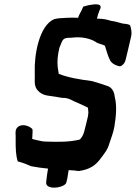

<svg xmlns="http://www.w3.org/2000/svg" viewBox="-20 -789 633 895"><path d="M53 -156V-137C53 -99 53 -67 63 -36H65C88 -30 105 -23 125 -14H126C151 -9 176 -6 204 -3C199 23 195 62 195 63C195 95 265 90 286 68C292 60 296 30 300 4L330 6C334 7 341 8 348 8H349C397 1 426 -17 452 -54C466 -73 482 -91 490 -121C498 -146 508 -169 513 -198C522 -250 525 -299 515 -337C513 -359 503 -384 475 -390C454 -398 431 -404 409 -411C354 -418 299 -427 256 -444H254C253 -453 250 -466 249 -477C246 -502 249 -534 257 -567C262 -576 268 -598 274 -603L275 -604C277 -609 289 -613 303 -613C309 -613 315 -613 321 -614C362 -619 405 -608 427 -593C435 -586 456 -583 469 -576C477 -551 482 -530 493 -508C500 -495 516 -484 538 -480H540C552 -483 562 -496 565 -508C574 -545 583 -582 591 -618C596 -638 591 -655 587 -670C583 -676 565 -678 561 -678C547 -679 541 -683 527 -686C518 -689 509 -690 497 -692C478 -698 461 -702 434 -702H432C435 -711 436 -721 438 -724L444 -741C449 -749 453 -761 443 -766C434 -771 406 -770 368 -758L360 -740C357 -733 349 -722 344 -706C328 -707 306 -707 291 -706L258 -704H257C249 -703 241 -702 234 -700H233C162 -670 139 -531 142 -453C144 -424 136 -392 153 -371C167 -354 183 -345 212 -342C230 -340 250 -336 268 -333C293 -333 302 -329 325 -317C347 -308 370 -297 390 -287C391 -281 391 -272 392 -264C391 -258 391 -253 390 -247C385 -223 378 -198 372 -174C369 -161 357 -140 350 -138C302 -127 259 -127 195 -129C189 -129 186 -130 179 -130C161 -134 144 -137 131 -141C131 -142 130 -143 130 -144C131 -150 131 -155 131 -160L132 -175C132 -180 131 -184 131 -184L132 -186C119 -202 82 -215 62 -196C51 -186 52 -170 53 -156Z"/></svg>

Font: Vapor
Style: SbdObl
Weight: 600
Foundry: Cannot Into Space Fonts
Version: Version 0.179